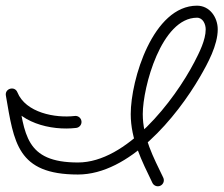

<svg xmlns="http://www.w3.org/2000/svg" viewBox="-23 -588 780 670"><path d="M261.3 -164.9C259.9 -176.5 249.5 -184.7 238 -183.3C169.7 -175.2 66.6 -194.6 37.6 -266.1C32.9 -277.7 21.8 -281 12.4 -278.3C3 -275.6 -4.7 -266.9 -2.5 -254.6C25.8 -91.2 36.5 21 249 21C428 21 593.5 -179.4 675.2 -320.4C702.1 -366.8 736.8 -430.3 736.8 -485.6C736.8 -527.1 709.2 -568.2 664.5 -568.2C511 -568.2 433.2 -310.3 433.2 -189.8C433.2 -101.5 471.7 -27.1 508.8 50.1C513.8 60.6 526.4 65 536.8 60C547.3 55 551.7 42.4 546.7 32C546.7 32 546.7 32 546.7 32C512.5 -39.1 475.2 -108.5 475.2 -189.8C475.2 -284 540.2 -526.2 664.5 -526.2C685.2 -526.2 694.8 -503.4 694.8 -485.6C694.8 -448.3 672.2 -404 655.5 -371.8C584.9 -236 418.8 -21 249 -21C64.1 -21 63.3 -120.9 38.8 -261.8C36.7 -274.1 24.3 -277.1 13.6 -274C3 -270.9 -6 -261.9 -1.3 -250.3C35.4 -159.8 154.7 -131.1 242.9 -141.6C254.4 -143 262.7 -153.4 261.3 -164.9Z"/></svg>

Font: FRB American Cursive Guidelines Medium
Style: Italic
Weight: 500
Italic angle: -25°
Version: Version 2.0;Modular Font Editor K font №1